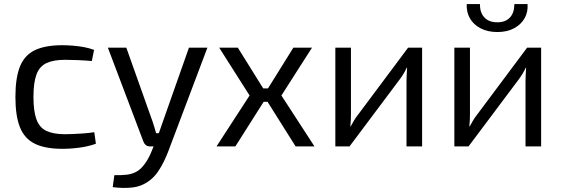

<svg xmlns="http://www.w3.org/2000/svg" viewBox="-20 -722 2769 947"><path d="M287 -499Q309 -499 336.5 -497Q364 -495 392 -490Q420 -485 444 -476L433 -421Q400 -424 363.5 -425.5Q327 -427 301 -427Q244 -427 209.5 -411Q175 -395 160 -355Q145 -315 145 -244Q145 -173 160 -132.5Q175 -92 209.5 -76Q244 -60 301 -60Q316 -60 340.5 -61Q365 -62 392.5 -64Q420 -66 445 -70L453 -13Q417 0 373.5 6Q330 12 287 12Q203 12 152 -13Q101 -38 78.5 -94Q56 -150 56 -244Q56 -338 78.5 -394Q101 -450 152 -474.5Q203 -499 287 -499Z M1003 -487 809 27Q801 48 788.5 74Q776 100 758.5 125.5Q741 151 717 169Q680 197 634.5 202.5Q589 208 536 201L544 142Q576 143 606.5 139.5Q637 136 661 120Q682 105 699.5 78.5Q717 52 729 21L753 -37Q761 -57 769 -81Q777 -105 784 -124L912 -487ZM603 -487 732 -124Q737 -109 741.5 -94.5Q746 -80 750 -65H773L744 0H719Q708 0 700 -6Q692 -12 688 -22L512 -487Z M1519 -487 1368 -251 1531 0H1438L1280 -251L1427 -487ZM1153 -487 1300 -251 1141 0H1048L1211 -251L1061 -487ZM1342 -286V-220H1238V-286Z M2062 -487V0H1985V-323Q1985 -339 1986 -354.5Q1987 -370 1988 -388H1986Q1980 -374 1970.5 -358.5Q1961 -343 1952 -331L1704 0H1634V-487H1711V-164Q1711 -148 1710.5 -132.5Q1710 -117 1708 -99H1710Q1718 -114 1727 -129Q1736 -144 1745 -155L1993 -487Z M2649 -487V0H2572V-323Q2572 -339 2573 -354.5Q2574 -370 2575 -388H2573Q2567 -374 2557.5 -358.5Q2548 -343 2539 -331L2291 0H2221V-487H2298V-164Q2298 -148 2297.5 -132.5Q2297 -117 2295 -99H2297Q2305 -114 2314 -129Q2323 -144 2332 -155L2580 -487ZM2517 -702H2582Q2585 -663 2567.5 -632Q2550 -601 2515.5 -582.5Q2481 -564 2433 -564Q2385 -564 2350 -582.5Q2315 -601 2297.5 -632Q2280 -663 2282 -702H2347Q2347 -659 2369.5 -635.5Q2392 -612 2433 -612Q2473 -612 2495 -635.5Q2517 -659 2517 -702Z"/></svg>

Font: Exo 2
Style: Regular
Weight: 400
Designer: Natanael Gama
Foundry: Natanael Gama
Version: Version 2.010